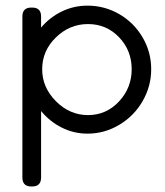

<svg xmlns="http://www.w3.org/2000/svg" viewBox="-20 -467 591 687"><path d="M293 -446.8Q354.5 -446.8 407 -416.3Q459.5 -385.7 490.2 -333.3Q521 -280.8 521 -219.2Q521 -158.7 490.5 -105.5Q460 -52.2 407 -20.5Q354 11.2 293 11.2Q244.1 11.2 200.9 -10.5Q157.7 -32.2 127 -69.8V168Q127 200.2 95.2 200.2H91.8Q60.1 200.2 60.1 168V-408.2Q60.1 -439.9 91.8 -439.9H95.2Q127 -439.9 127 -408.2V-368.2Q157.7 -404.8 200.7 -425.8Q243.7 -446.8 293 -446.8ZM451.2 -219.2Q451.2 -286.6 406 -333.7Q360.8 -380.9 294.9 -380.9Q229 -380.9 179.9 -333Q130.9 -285.2 130.9 -219.2Q130.9 -154.3 180.2 -104.7Q229.5 -55.2 294.9 -55.2Q360.4 -55.2 405.8 -104Q451.2 -152.8 451.2 -219.2Z"/></svg>

Font: Arcon Rounded-
Style: Regular
Weight: 400
Designer: M. Zarth
Foundry: martin zarth - visuelle & digitale kommunikation
Version: Version 1.110;PS 001.110;hotconv 1.0.70;makeotf.lib2.5.58329